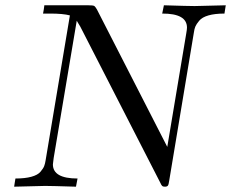

<svg xmlns="http://www.w3.org/2000/svg" viewBox="-20 -703 870 723"><path d="M33.2 0Q34.2 -4.9 35.6 -15.4Q37.1 -25.9 38.1 -30.8Q74.2 -30.8 98.1 -37.4Q122.1 -43.9 132.6 -56.4Q143.1 -68.8 146.5 -77.9Q149.9 -86.9 151.9 -100.1L243.2 -645Q217.3 -651.9 168.9 -651.9H142.1Q143.1 -656.7 145 -668Q147 -679.2 147 -683.1H313Q330.1 -683.1 334.5 -680.7Q338.9 -678.2 345.2 -667L609.9 -149.9L681.2 -576.2Q684.1 -592.3 684.1 -599.1Q684.1 -652.3 590.8 -651.9L597.2 -683.1Q689.9 -680.2 712.9 -680.2Q725.1 -680.2 830.1 -683.1L825.2 -651.9Q789.1 -651.9 765.1 -645Q741.2 -638.2 730.2 -625Q719.2 -611.8 715.6 -603Q711.9 -594.2 710 -580.1L617.2 -22.9Q615.2 -7.8 612.1 -3.9Q608.9 0 601.1 0Q594.2 0 591.1 -2.4Q587.9 -4.9 583 -16.1L282.2 -603Q281.2 -605 278.6 -608.9Q275.9 -612.8 273.4 -617.4Q271 -622.1 269 -625L182.1 -107.9L179.2 -84Q179.2 -30.8 272 -30.8L266.1 0Q173.3 -2.9 149.9 -2.9Q138.2 -2.9 33.2 0Z"/></svg>

Font: CMU Serif Extra
Style: RomanSlanted
Weight: 500
Italic angle: -9.46001°
Version: Version 0.7.0